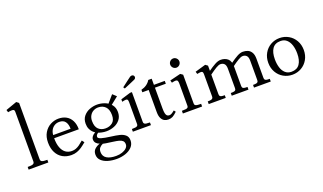

<svg xmlns="http://www.w3.org/2000/svg" viewBox="-91 -1343 3615 2152"><g transform="rotate(-20 1717.0 -267.0)"><path d="M118.6 -67.6V-660.5Q118.6 -675.6 112.5 -682.3Q106.4 -689 90.1 -689.4Q73.9 -689.9 41.2 -683.6L32.5 -712.9L165.6 -760L192.8 -738.8V-67.6Q192.8 -52.9 200.2 -45.2Q207.6 -37.6 223.2 -34.8Q238.9 -32 272.4 -32V0H37.5V-32Q71.4 -32 87.3 -34.8Q103.2 -37.6 110.9 -45.2Q118.6 -52.9 118.6 -67.6Z M345 -210.6Q345 -278.2 373.9 -326.4Q402.9 -374.6 448.9 -398.9Q495 -423.2 545.4 -423.2Q598.4 -423.2 637.9 -401Q677.4 -378.8 699 -335.8Q720.6 -292.9 720.6 -232.9H426.5Q426.5 -165.9 443.7 -120.6Q460.9 -75.2 492.2 -52.8Q523.6 -30.2 566.2 -30.2Q592.4 -30.2 614.8 -38.9Q637.2 -47.5 657.7 -62.1Q678.1 -76.6 708.6 -102.8L729.9 -74.8Q695.2 -45.9 669.6 -28.5Q644 -11.1 613.3 -0.1Q582.6 11 546.4 11Q487.6 11 442 -14.8Q396.4 -40.6 370.7 -90.7Q345 -140.8 345 -210.6ZM541.6 -385.8Q509.2 -385.8 483.9 -370.2Q458.5 -354.6 444.2 -328.1Q429.9 -301.5 428.6 -269.9H635.9Q636 -323.1 613.3 -354.4Q590.6 -385.8 541.6 -385.8Z M798 98.5Q798 55.2 826.5 31.2Q855 7.2 885.8 -1.2Q859.9 -10.6 844.7 -27.6Q829.5 -44.5 829.5 -70.4Q829.5 -90.2 843.2 -107.6Q856.9 -124.9 881 -137.5Q865.1 -148.6 850.5 -163.6Q835.9 -178.6 824.8 -204.2Q813.6 -229.9 813.6 -264.9Q813.6 -318.5 843.1 -354.1Q872.6 -389.6 916.7 -406.4Q960.8 -423.1 1005.8 -423.1Q1051.4 -423.1 1095.9 -406.5Q1140.5 -389.9 1169.8 -354.2Q1199.1 -318.6 1199.1 -264.9Q1199.1 -212.2 1170.9 -176.2Q1142.8 -140.2 1098.4 -122.8Q1054 -105.4 1005.9 -105.4Q976.9 -105.4 949.9 -111.5Q922.9 -117.6 912.1 -122.9Q898.5 -114.9 891.1 -105Q883.8 -95.1 883.8 -81.9Q883.8 -64.5 921.3 -53.2Q958.9 -41.9 1026.4 -33.4Q1092.6 -25.2 1132.2 -15.3Q1171.9 -5.4 1197.4 17.4Q1223 40.1 1223 81.5Q1223 128 1191.9 160.6Q1160.9 193.1 1111.5 209.4Q1062.1 225.6 1007.5 225.6Q952.9 225.6 905.2 211.9Q857.6 198.1 827.8 169.6Q798 141 798 98.5ZM1158.4 105.4Q1158.4 78.6 1143.8 64.1Q1129.1 49.6 1102.6 42.6Q1076 35.5 1026.8 29Q976 22 951.4 18.4Q926.9 14.9 917.5 11.8Q894.4 21.9 878 40.2Q861.6 58.5 861.6 90.2Q861.6 141.5 901.5 166.4Q941.4 191.4 1013 191.4Q1052.1 191.4 1085.3 180.3Q1118.5 169.2 1138.4 149.6Q1158.4 130 1158.4 105.4ZM1124.8 -255.2Q1124.8 -322.8 1092.2 -355.9Q1059.6 -389.1 1006.6 -389.1Q976 -389.1 949.5 -374.9Q923 -360.8 907.1 -333.2Q891.1 -305.8 891.1 -268.4Q891.1 -200.1 924.1 -169.8Q957 -139.5 1006.9 -139.5Q1055.8 -139.5 1090.2 -166.8Q1124.8 -194.1 1124.8 -255.2ZM1118.6 -374.2 1205.6 -474.6 1249.5 -434.4 1144.9 -350.6Z M1354.2 -63.9V-324.1Q1354.2 -345.9 1349.1 -354.6Q1344 -363.4 1329.4 -363.6Q1314.9 -363.8 1283.4 -355.9V-385.1L1400 -420.5H1422.2V-65.4Q1422.2 -51.2 1429.7 -44.2Q1437.1 -37.2 1452.4 -34.6Q1467.8 -32 1496.2 -32V0H1280.6V-32Q1308.8 -32 1324.1 -34.4Q1339.4 -36.9 1346.8 -43.8Q1354.2 -50.8 1354.2 -63.9ZM1460.9 -588.8Q1466.2 -592.5 1471.7 -594.4Q1477.1 -596.2 1483.4 -596.2Q1495.5 -596.2 1503.6 -588.8Q1511.6 -581.4 1511.6 -569.2Q1511.6 -559.2 1506.7 -552.8Q1501.8 -546.2 1492.2 -541.9Q1462.2 -528.8 1428.2 -514.1Q1394.1 -499.4 1361.6 -486L1349.2 -504.2Q1371.6 -521.8 1411.4 -551.8Q1451.1 -581.8 1460.9 -588.8Z M1607.1 -115.2V-379H1531.4V-408.6Q1606.8 -427.8 1641 -486H1681.9V-413H1811.5V-379.1H1681.9V-131Q1681.9 -94.6 1686.6 -73.2Q1691.4 -51.9 1701.7 -42.6Q1712 -33.2 1728.8 -33.2Q1742.5 -33.2 1756.8 -41.1Q1771.1 -49 1793 -67L1808.8 -46Q1776.2 -14.5 1754.3 -3.2Q1732.4 8 1703.8 8Q1678.9 8 1657.4 -2.4Q1635.9 -12.8 1621.5 -40.1Q1607.1 -67.4 1607.1 -115.2Z M1954.5 -63.9V-327.9Q1954.5 -352.9 1948.6 -363.2Q1942.8 -373.5 1927.3 -374Q1911.9 -374.5 1879.9 -366.6L1871.5 -395.9L2000.2 -427.5L2028.8 -407.5V-65.4Q2028.8 -51.2 2035.6 -44.2Q2042.5 -37.2 2058.6 -34.6Q2074.6 -32 2106.5 -32V0H1877.1V-32Q1909 -32 1924.9 -34.4Q1940.8 -36.9 1947.6 -43.6Q1954.5 -50.4 1954.5 -63.9ZM1930.6 -562.8Q1930.6 -577.4 1938.1 -590.1Q1945.6 -602.9 1958.1 -610.2Q1970.6 -617.6 1985.6 -617.6Q2000.2 -617.6 2012.8 -610.1Q2025.2 -602.5 2032.8 -589.9Q2040.2 -577.4 2040.2 -562.8Q2040.2 -547.5 2032.9 -534.9Q2025.6 -522.2 2012.9 -514.7Q2000.2 -507.1 1985.6 -507.1Q1970.6 -507.1 1958.1 -514.7Q1945.6 -522.2 1938.1 -534.9Q1930.6 -547.5 1930.6 -562.8Z M2250.1 -66.8V-332.9Q2250.1 -351.6 2244.9 -359.4Q2239.6 -367.2 2226 -367.6Q2212.4 -367.9 2180.2 -361.5L2171.5 -390.8L2298.2 -427.6L2325.5 -407.6V-69.8Q2325.5 -54.4 2330.1 -46.6Q2334.6 -38.9 2347.3 -35.4Q2360 -32 2388.6 -32V0H2185.4V-32Q2211.1 -32 2224.6 -35.2Q2238 -38.5 2244.1 -46.1Q2250.1 -53.6 2250.1 -66.8ZM2523.2 -69.8V-298.4Q2523.2 -340.6 2506 -358.2Q2488.8 -375.8 2460.5 -375.8Q2440.2 -375.8 2407.4 -356.3Q2374.6 -336.9 2318.9 -296V-341.2Q2371.5 -379.1 2410.1 -399.9Q2448.6 -420.8 2479.1 -420.8Q2530 -420.8 2563.2 -392.5Q2596.4 -364.2 2596.4 -295.4V-69.8Q2596.4 -54.4 2600.9 -46.6Q2605.5 -38.9 2618.2 -35.4Q2630.9 -32 2659.6 -32V0H2460V-32Q2488.8 -32 2501.4 -35.4Q2514.1 -38.9 2518.7 -46.6Q2523.2 -54.4 2523.2 -69.8ZM2788.8 -69.8V-298.4Q2788.8 -340.6 2771.6 -358.2Q2754.5 -375.8 2726.2 -375.8Q2705.8 -375.8 2672.9 -356.3Q2640.1 -336.9 2584.6 -296V-341.2Q2637.4 -379.4 2675.3 -400.1Q2713.2 -420.8 2743.6 -420.8Q2776 -420.8 2802.4 -409.6Q2828.8 -398.4 2845.4 -370.6Q2862.1 -342.9 2862.1 -295.4V-69.8Q2862.1 -54.4 2866.7 -46.6Q2871.2 -38.9 2883.9 -35.4Q2896.6 -32 2925.4 -32V0H2725.6V-32Q2754.2 -32 2766.9 -35.4Q2779.6 -38.9 2784.2 -46.6Q2788.8 -54.4 2788.8 -69.8Z M2970.5 -206Q2970.5 -269.2 2998.8 -319Q3027.1 -368.8 3075.6 -396.6Q3124.1 -424.4 3182.4 -424.4Q3240.5 -424.4 3289.1 -396.6Q3337.6 -368.8 3366 -319Q3394.4 -269.2 3394.4 -206Q3394.4 -142.9 3366 -93.2Q3337.6 -43.5 3289.1 -15.8Q3240.5 12 3182.4 12Q3124.1 12 3075.6 -15.8Q3027.1 -43.5 2998.8 -93.2Q2970.5 -142.9 2970.5 -206ZM3311.9 -194.1Q3311.9 -248.4 3298.2 -292.4Q3284.5 -336.4 3255.5 -362.9Q3226.5 -389.4 3182.4 -389.4Q3116 -389.4 3084.7 -344.2Q3053.4 -299 3053.4 -217.9Q3053.4 -163.5 3066.9 -119.6Q3080.4 -75.6 3109.4 -49.3Q3138.5 -23 3182.4 -23Q3249 -23 3280.4 -68.2Q3311.9 -113.5 3311.9 -194.1Z"/></g></svg>

Font: Didactic
Style: Regular
Weight: 400
Designer: Tyler Finck
Foundry: Etcetera Type Co
Version: Version 3.007;FEAKit 1.0